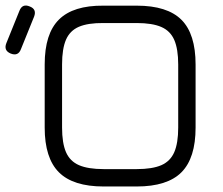

<svg xmlns="http://www.w3.org/2000/svg" viewBox="-82 -676 809 696"><path d="M-43.5 -482Q-69.5 -493 -59 -519.5L-11.5 -637Q-1 -664 26 -652.5Q52 -642.5 41.5 -615.5L-6 -498Q-16 -471 -43.5 -482ZM293.5 0Q183 0 131.5 -51.5Q80 -103 80 -213.5V-442.5Q80 -554 131.8 -605.2Q183.5 -656.5 293 -655.5H413.5Q524.5 -655.5 575.8 -604.2Q627 -553 627 -442V-213.5Q627 -103 575.8 -51.5Q524.5 0 413.5 0ZM293.5 -63H413.5Q470 -63 502.8 -77.2Q535.5 -91.5 549.8 -124.5Q564 -157.5 564 -213.5V-442Q564 -498 549.8 -531Q535.5 -564 502.8 -578.2Q470 -592.5 413.5 -592.5H293Q237 -593 204.2 -579Q171.5 -565 157.2 -532Q143 -499 143 -442.5V-213.5Q143 -157.5 157.2 -124.5Q171.5 -91.5 204.5 -77.2Q237.5 -63 293.5 -63Z"/></svg>

Font: Jura Light Medium
Style: Regular
Weight: 500
Version: Version 5.106